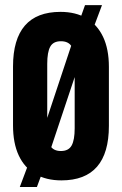

<svg xmlns="http://www.w3.org/2000/svg" viewBox="-20 -696 478 752"><path d="M220.5 10.5Q161 10.5 118.5 -14.2Q76 -39 53.5 -87Q31 -135 31 -205V-435.5Q31 -542 77.5 -595.8Q124 -649.5 217 -649.5Q276.5 -649.5 318.8 -624.5Q361 -599.5 383.8 -551.5Q406.5 -503.5 406.5 -434V-203Q406.5 -96.5 360 -43Q313.5 10.5 220.5 10.5ZM57.5 36.5 106.5 -94 131 -132 272.5 -558 286 -600 313 -676H379.5L334.5 -556L309.5 -505L171.5 -91.5L163.5 -69L124.5 36.5ZM218.5 -104.5Q248.5 -104.5 260.5 -126Q272.5 -147.5 272.5 -193.5V-455Q272.5 -494.5 260.2 -514.5Q248 -534.5 218.5 -534.5Q188.5 -534.5 176.8 -513.2Q165 -492 165 -446V-184.5Q165 -145 177.2 -124.8Q189.5 -104.5 218.5 -104.5Z"/></svg>

Font: Anek Latin Condensed
Style: Bold
Weight: 700
Width: 3
Designer: Yesha Goshar
Foundry: Ek Type
Version: Version 1.003